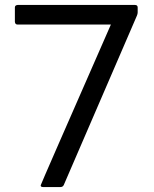

<svg xmlns="http://www.w3.org/2000/svg" viewBox="-20 -754 620 774"><path d="M224 0H153Q144 0 144 -7Q144 -10 427 -655H51Q41 -655 40 -666V-724Q40 -733 51 -734H524Q535 -734 535 -724V-704Q535 -698 532 -691L237 -8Q233 0 224 0Z"/></svg>

Font: YamahaIndonesia935. App
Style: Regular
Weight: 400
Designer: Dalton Maag Ltd
Foundry: Dalton Maag Ltd
Version: Version 1.002; January 01, 2024; Regular/Italic